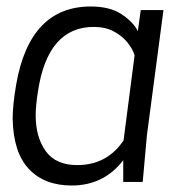

<svg xmlns="http://www.w3.org/2000/svg" viewBox="-20 -561 564 592"><path d="M484 -530H414ZM201 11Q117 11 69 -40Q21 -91 19 -195Q19 -237 30 -301Q72 -541 260 -541Q319 -541 355 -517Q391 -493 405 -465L414 -530H484L433 -144L420 0H360V-67Q300 11 201 11ZM218 -52Q310 -52 361 -128L395 -391Q389 -410 373 -430Q357 -450 331 -464Q305 -478 269 -478Q127 -478 97 -279Q90 -234 90 -206Q90 -138 121 -95Q152 -52 218 -52Z"/></svg>

Font: Tanohe Sans
Style: Italic
Weight: 400
Designer: Village Type and Design LLC & Cristiano Sobral
Foundry: Cooper Hewitt Smithsonian Design Museum
Version: Version 1.00;September 29, 2021;FontCreator 13.0.0.2655 64-b